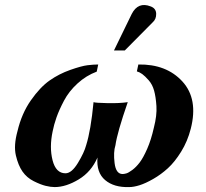

<svg xmlns="http://www.w3.org/2000/svg" viewBox="-20 -746 837 780"><path d="M600 -655 487 -541H443L515 -689Q541 -740 592 -720Q614 -712 614.5 -690Q615 -668 600 -655ZM755 -223Q742 -172 716 -130Q690 -88 662 -62.5Q634 -37 602.5 -19Q571 -1 547 6.5Q523 14 505 14Q443 16 407 -14.5Q371 -45 376 -106Q351 -48 299.5 -17Q248 14 202 14Q186 14 165.5 9Q145 4 117 -10Q89 -24 71.5 -49Q54 -74 44.5 -114.5Q35 -155 51 -213Q68 -285 105.5 -338.5Q143 -392 181.5 -419Q220 -446 265.5 -462Q311 -478 335.5 -481Q360 -484 379 -484L373 -455Q330 -439 295 -407Q260 -375 240 -337Q220 -299 209.5 -269Q199 -239 194 -213Q180 -148 193.5 -95Q207 -42 246 -42Q271 -42 296.5 -84Q322 -126 330 -156Q349 -216 360 -331Q367 -328 416.5 -327Q466 -326 499 -331Q456 -207 449 -156Q440 -128 445.5 -83.5Q451 -39 478 -39Q484 -39 493 -41.5Q502 -44 517.5 -55.5Q533 -67 547.5 -86Q562 -105 578 -141.5Q594 -178 605 -227Q618 -277 615.5 -315Q613 -353 606 -378Q599 -403 584 -420Q569 -437 558 -445Q547 -453 536 -456L542 -484Q656 -486 721 -415Q786 -344 755 -223Z"/></svg>

Font: GFS Artemisia
Style: Bold Italic
Weight: 700
Italic angle: -12°
Designer: Designed by Takis Katsoulidis and George D. Matthiopoulos.
Foundry: Designed by Takis Katsoulidis and George D. Matthiopoulos.
Version: Version 1.0